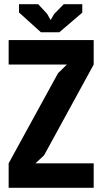

<svg xmlns="http://www.w3.org/2000/svg" viewBox="-20 -890 485 910"><path d="M21 -116 255 -543 297 -584H21V-700H424V-584L189 -154L148 -116H424V0H21ZM261 -737H174L70 -831V-870H161L203 -825L220 -795L237 -824L282 -870H370V-830Z"/></svg>

Font: PT Sans Narrow
Style: Bold
Weight: 700
Width: 3
Designer: A.Korolkova, O.Umpeleva, V.Yefimov
Foundry: ParaType Ltd
Version: Version 2.003W OFL